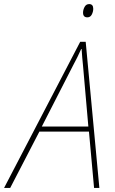

<svg xmlns="http://www.w3.org/2000/svg" viewBox="-77 -921 563 941"><path d="M-57 0 316 -716H343L410 0H384L359 -276H116L-27 0ZM128 -301H356L330 -598Q328 -618 326 -639.5Q324 -661 323 -681H321Q312 -661 302 -640.5Q292 -620 280 -598ZM351 -836Q330 -836 330 -859Q330 -873 337.5 -887Q345 -901 360 -901Q380 -901 380 -878Q380 -864 373 -850Q366 -836 351 -836Z"/></svg>

Font: Noto Sans SemiCondensed Thin
Style: Italic
Weight: 100
Width: 4
Italic angle: -12°
Designer: Monotype Design Team
Foundry: Monotype Imaging Inc.
Version: Version 2.013; ttfautohint (v1.8.4.7-5d5b)